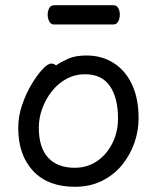

<svg xmlns="http://www.w3.org/2000/svg" viewBox="-20 -699 602 737"><path d="M415 -605H187Q174 -605 168 -619Q163 -630 163 -642.5Q163 -655 168 -666Q174 -679 188 -679H416Q429 -679 435 -666Q440 -655 440 -642.5Q440 -630 435 -619Q429 -605 415 -605ZM312 -486Q371 -486 416.5 -457Q462 -428 487 -374Q512 -320 512 -245Q512 -197 496 -151Q480 -105 449 -66.5Q418 -28 372 -5Q326 18 267 18Q164 18 107 -43Q50 -104 50 -208Q50 -252 64.5 -295Q79 -338 100 -373.5Q121 -409 142 -432Q163 -455 177 -455Q187 -455 195 -448Q214 -461 241.5 -473.5Q269 -486 312 -486ZM267 -55Q314 -55 351 -79.5Q388 -104 410.5 -147.5Q433 -191 433 -245Q433 -323 402 -368.5Q371 -414 306 -414Q268 -414 235.5 -396.5Q203 -379 179 -348.5Q155 -318 142 -282Q129 -246 129 -209Q129 -132 165 -93.5Q201 -55 267 -55Z"/></svg>

Font: Moon Stars Kai
Style: Bold
Weight: 700
Designer: GuiWonder
Version: Version 1.101